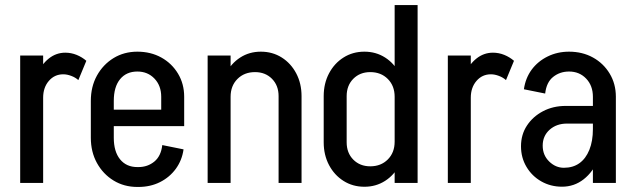

<svg xmlns="http://www.w3.org/2000/svg" viewBox="-20 -725 2506 761"><path d="M60 0V-505H151V0ZM110.2 -337.8Q110.2 -388.8 127.2 -429.2Q144.2 -469.8 173.4 -493Q202.5 -516.2 238.8 -516.2L230.8 -430.5Q196 -430.5 173.5 -404.2Q151 -378 151 -337.8ZM290.5 -407.5Q279 -418 262.4 -424.2Q245.8 -430.5 230.8 -430.5L238.8 -516.2Q262.2 -516.2 283.9 -507.4Q305.5 -498.5 322.2 -484Z M368.5 -225V-290.2H710V-225ZM523.8 16V-62.8H529.2V16ZM340 -178.8V-325.5H431V-178.8ZM619 -290.2V-341.8H710V-290.2ZM710 -341.5H619Q619 -385.5 592.2 -413.5Q565.5 -441.5 524.2 -441.5V-520.2Q577.5 -520.2 619.4 -497Q661.2 -473.8 685.6 -433.1Q710 -392.5 710 -341.5ZM623.2 -150 707.5 -133Q701.5 -89.8 676.9 -56Q652.2 -22.2 614 -3.1Q575.8 16 528.5 16V-62.8Q565 -62.8 591.6 -84.5Q618.2 -106.2 623.2 -150ZM340 -325.2Q340 -381.5 364.2 -425.4Q388.5 -469.2 430.1 -494.8Q471.8 -520.2 524.5 -520.2V-441.5Q480.8 -441.5 455.9 -411.1Q431 -380.8 431 -325.2ZM340 -179H431Q431 -124.2 455.9 -93.5Q480.8 -62.8 524.5 -62.8V16Q471.8 16 430.1 -9.5Q388.5 -35 364.2 -79Q340 -123 340 -179Z M803 0V-505H894V0ZM1084.2 0V-344.2H1175.2V0ZM1084.2 -344Q1084.2 -386.2 1057.9 -412.8Q1031.5 -439.2 990.8 -439.2L1013.8 -520.2Q1060 -520.2 1096.5 -497.2Q1133 -474.2 1154.1 -434.2Q1175.2 -394.2 1175.2 -344ZM854 -341.5Q854 -392.5 875.1 -433.1Q896.2 -473.8 932.2 -497Q968.2 -520.2 1013.8 -520.2L990.8 -439.2Q948.2 -439.2 921.1 -412Q894 -384.8 894 -341.5Z M1635.2 -503.8H1544.2V-705H1635.2ZM1544.2 0V-505H1635.2V0ZM1263 -161V-344H1354V-161ZM1354 -344H1263Q1263 -394.2 1284.1 -434.2Q1305.2 -474.2 1341.8 -497.2Q1378.2 -520.2 1424.5 -520.2L1447.5 -439.2Q1406.8 -439.2 1380.4 -412.8Q1354 -386.2 1354 -344ZM1584.2 -341.5H1544.2Q1544.2 -384.8 1517.1 -412Q1490 -439.2 1447.5 -439.2L1424.5 -520.2Q1470 -520.2 1506.4 -497Q1542.8 -473.8 1563.5 -433.1Q1584.2 -392.5 1584.2 -341.5ZM1354 -161Q1354 -118.8 1380.4 -92.2Q1406.8 -65.8 1447.5 -65.8L1424.5 15.2Q1378.2 15.2 1341.8 -7.8Q1305.2 -30.8 1284.1 -70.8Q1263 -110.8 1263 -161ZM1584.2 -163.5Q1584.2 -112.5 1563.5 -72Q1542.8 -31.5 1506.4 -8.1Q1470 15.2 1424.5 15.2L1447.5 -65.8Q1490 -65.8 1517.1 -93Q1544.2 -120.2 1544.2 -163.5Z M1755 0V-505H1846V0ZM1805.2 -337.8Q1805.2 -388.8 1822.2 -429.2Q1839.2 -469.8 1868.4 -493Q1897.5 -516.2 1933.8 -516.2L1925.8 -430.5Q1891 -430.5 1868.5 -404.2Q1846 -378 1846 -337.8ZM1985.5 -407.5Q1974 -418 1957.4 -424.2Q1940.8 -430.5 1925.8 -430.5L1933.8 -516.2Q1957.2 -516.2 1978.9 -507.4Q2000.5 -498.5 2017.2 -484Z M2330 0V-344.2H2421V0ZM2207.5 15 2215 -60Q2251 -60 2276.4 -78.1Q2301.8 -96.2 2315.9 -131Q2330 -165.8 2330 -213.5L2375 -216Q2375 -148.2 2353 -96Q2331 -43.8 2293.4 -14.4Q2255.8 15 2207.5 15ZM2207.5 15Q2162.5 15 2125.5 -6Q2088.5 -27 2066.8 -63.5Q2045 -100 2045 -145.2L2131 -147.8Q2131 -110 2156.6 -85Q2182.2 -60 2215 -60ZM2045 -145.2Q2045 -191.5 2068.5 -227.2Q2092 -263 2132.1 -284.1Q2172.2 -305.2 2222.5 -305.2L2227.5 -235.2Q2185.8 -235.2 2158.4 -210.8Q2131 -186.2 2131 -147.8ZM2227.5 -235.2 2222.5 -305.2H2377.2V-235.2ZM2330 -213.5V-342.5H2375V-216ZM2421 -341.5H2330Q2330 -385.5 2303.2 -413.5Q2276.5 -441.5 2235.2 -441.5V-520.2Q2288.5 -520.2 2330.4 -497Q2372.2 -473.8 2396.6 -433.1Q2421 -392.5 2421 -341.5ZM2140.8 -354.2 2056.5 -371.2Q2062.8 -415.5 2087.2 -448.8Q2111.8 -482 2150.5 -501.1Q2189.2 -520.2 2235.5 -520.2V-441.5Q2199.2 -441.5 2172.5 -420.2Q2145.8 -399 2140.8 -354.2Z"/></svg>

Font: Akshar Light
Style: Regular
Weight: 300
Designer: Tall Chai
Foundry: Tall Chai
Version: Version 1.100